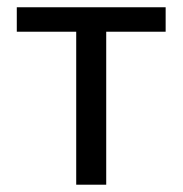

<svg xmlns="http://www.w3.org/2000/svg" viewBox="-20 -506 500 526"><path d="M188.8 0V-419.1H26V-486.1H433.8V-419.1H271V0Z"/></svg>

Font: Source Sans 3 Variable
Style: Regular
Weight: 200
Designer: Paul D. Hunt
Foundry: Adobe Systems Incorporated
Version: Version 3.026